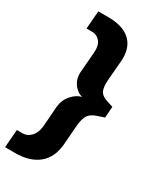

<svg xmlns="http://www.w3.org/2000/svg" viewBox="-241 -787 876 1045"><g transform="rotate(30 197.0 -265.0)"><path d="M377 -300 372 -230 330 -216Q295 -205 279.5 -183Q264 -161 260 -109L251 8Q244 93 190.5 137.5Q137 182 44 182H-19L-10 69H26Q56 69 78.5 44.5Q101 20 105 -24L114 -146Q118 -192 146 -224.5Q174 -257 208 -265Q175 -272 152 -304.5Q129 -337 133 -383L143 -506Q147 -551 127.5 -575Q108 -599 79 -599H42L51 -712H114Q202 -712 248.5 -672.5Q295 -633 295 -558Q295 -545 294 -538L284 -420Q283 -410 283 -394Q283 -357 295.5 -339.5Q308 -322 337 -313Z"/></g></svg>

Font: Muli ExtraBold
Style: Italic
Weight: 800
Italic angle: -4.541°
Designer: Vernon Adams
Foundry: Vernon Adams
Version: Version 2.000